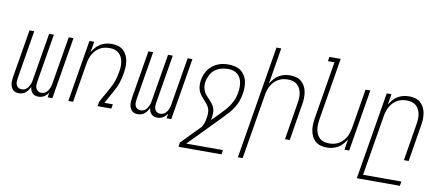

<svg xmlns="http://www.w3.org/2000/svg" viewBox="-79 -1055 3658 1590"><g transform="rotate(10 1750.0 -260.0)"><path d="M262 8Q247 8 234 3.5Q221 -1 211.5 -11Q202 -21 197 -34Q192 -47 191 -61Q184 -47 175 -34Q166 -21 154 -11Q142 -1 127 3.5Q112 8 97 8Q83 8 69.5 3.5Q56 -1 47 -10.5Q38 -20 32.5 -33Q27 -46 25.5 -60Q24 -74 25 -88.5Q26 -103 28 -117L95 -520H135L67 -110Q65 -96 65 -81.5Q65 -67 71 -54.5Q77 -42 88.5 -35Q100 -28 115 -28Q126 -28 137 -31.5Q148 -35 156.5 -43Q165 -51 171.5 -60.5Q178 -70 182.5 -80.5Q187 -91 189.5 -102Q192 -113 194 -124L260 -520H300L232 -110Q230 -96 230 -81.5Q230 -67 236 -54.5Q242 -42 253.5 -35Q265 -28 280 -28Q291 -28 302 -31.5Q313 -35 321.5 -43Q330 -51 336.5 -60.5Q343 -70 347.5 -80.5Q352 -91 354.5 -102Q357 -113 359 -124L425 -520H465L379 0H339L346 -42Q339 -31 330 -21.5Q321 -12 310 -5Q299 2 286.5 5Q274 8 262 8Z M513 0 599 -520H639L624 -430Q637 -452 654 -471.5Q671 -491 693 -504Q715 -517 739 -522.5Q763 -528 787 -528Q814 -528 839 -521Q864 -514 882.5 -497.5Q901 -481 912.5 -458.5Q924 -436 928 -410.5Q932 -385 931 -358Q930 -331 925 -305Q922 -284 917 -263.5Q912 -243 905.5 -223Q899 -203 889.5 -183.5Q880 -164 870 -145L810 -37H881L875 0H759L765 -37L835 -163Q845 -181 853.5 -199Q862 -217 868 -235.5Q874 -254 878.5 -272.5Q883 -291 886 -310V-311Q890 -332 891 -353.5Q892 -375 888.5 -396Q885 -417 876 -435Q867 -453 851.5 -466.5Q836 -480 816 -485.5Q796 -491 774 -491Q754 -491 734 -487Q714 -483 695 -472.5Q676 -462 660.5 -446Q645 -430 634.5 -411.5Q624 -393 617.5 -373Q611 -353 608 -333L553 0Z M1262 8Q1247 8 1234 3.5Q1221 -1 1211.5 -11Q1202 -21 1197 -34Q1192 -47 1191 -61Q1184 -47 1175 -34Q1166 -21 1154 -11Q1142 -1 1127 3.5Q1112 8 1097 8Q1083 8 1069.5 3.5Q1056 -1 1047 -10.5Q1038 -20 1032.5 -33Q1027 -46 1025.5 -60Q1024 -74 1025 -88.5Q1026 -103 1028 -117L1095 -520H1135L1067 -110Q1065 -96 1065 -81.5Q1065 -67 1071 -54.5Q1077 -42 1088.5 -35Q1100 -28 1115 -28Q1126 -28 1137 -31.5Q1148 -35 1156.5 -43Q1165 -51 1171.5 -60.5Q1178 -70 1182.5 -80.5Q1187 -91 1189.5 -102Q1192 -113 1194 -124L1260 -520H1300L1232 -110Q1230 -96 1230 -81.5Q1230 -67 1236 -54.5Q1242 -42 1253.5 -35Q1265 -28 1280 -28Q1291 -28 1302 -31.5Q1313 -35 1321.5 -43Q1330 -51 1336.5 -60.5Q1343 -70 1347.5 -80.5Q1352 -91 1354.5 -102Q1357 -113 1359 -124L1425 -520H1465L1379 0H1339L1346 -42Q1339 -31 1330 -21.5Q1321 -12 1310 -5Q1299 2 1286.5 5Q1274 8 1262 8Z M1839 215H1477L1483 178L1640 18Q1651 0 1657 -20Q1663 -40 1666 -59H1706L1705 -50L1771 -117Q1792 -138 1811 -160Q1830 -182 1845.5 -206Q1861 -230 1871.5 -256.5Q1882 -283 1886 -310V-311Q1890 -332 1890.5 -354Q1891 -376 1887.5 -397Q1884 -418 1874 -436.5Q1864 -455 1848.5 -467.5Q1833 -480 1812 -485.5Q1791 -491 1770 -491Q1741 -491 1712 -483Q1683 -475 1659 -456Q1635 -437 1621.5 -409Q1608 -381 1603 -353Q1600 -333 1602.5 -314Q1605 -295 1612 -278Q1619 -261 1630.5 -247Q1642 -233 1655 -220H1656Q1670 -204 1684 -187.5Q1698 -171 1705 -150Q1712 -129 1711 -106Q1710 -83 1706 -59H1666Q1670 -81 1670 -103Q1670 -125 1662.5 -143.5Q1655 -162 1641.5 -177.5Q1628 -193 1614.5 -208Q1601 -223 1589 -239Q1577 -255 1570 -274.5Q1563 -294 1562 -315.5Q1561 -337 1564 -359Q1568 -382 1576.5 -405Q1585 -428 1599 -448.5Q1613 -469 1633.5 -485Q1654 -501 1676.5 -511Q1699 -521 1722.5 -524.5Q1746 -528 1769 -528Q1797 -528 1824 -521.5Q1851 -515 1871.5 -500Q1892 -485 1906 -462.5Q1920 -440 1925.5 -414Q1931 -388 1930.5 -360Q1930 -332 1925 -305Q1920 -275 1909 -245.5Q1898 -216 1881.5 -189.5Q1865 -163 1843.5 -139Q1822 -115 1800 -92L1536 178H1845Z M1977 215 2134 -735H2174L2124 -430Q2137 -452 2154 -471.5Q2171 -491 2193 -504Q2215 -517 2239 -522.5Q2263 -528 2287 -528Q2314 -528 2339 -521Q2364 -514 2382.5 -497.5Q2401 -481 2412.5 -458.5Q2424 -436 2428 -410.5Q2432 -385 2431 -358Q2430 -331 2425 -305L2375 0H2335L2386 -311Q2390 -332 2391 -353.5Q2392 -375 2388.5 -396Q2385 -417 2376 -435Q2367 -453 2351.5 -466.5Q2336 -480 2316 -485.5Q2296 -491 2274 -491Q2254 -491 2234 -487Q2214 -483 2195 -472.5Q2176 -462 2160.5 -446Q2145 -430 2134.5 -411.5Q2124 -393 2117.5 -373Q2111 -353 2108 -333L2017 215Z M2686 8Q2659 8 2634.5 1Q2610 -6 2591 -22.5Q2572 -39 2561 -61.5Q2550 -84 2545.5 -109.5Q2541 -135 2542.5 -162Q2544 -189 2548 -215L2628 -698H2573L2579 -735H2674L2587 -209Q2584 -188 2583 -166.5Q2582 -145 2585.5 -124Q2589 -103 2598 -85Q2607 -67 2622 -53.5Q2637 -40 2657.5 -34.5Q2678 -29 2700 -29Q2720 -29 2740 -33Q2760 -37 2778.5 -47.5Q2797 -58 2813 -74Q2829 -90 2839.5 -108.5Q2850 -127 2856 -147Q2862 -167 2866 -187L2921 -520H2961L2875 0H2835L2850 -90Q2837 -68 2820 -48.5Q2803 -29 2780.5 -16Q2758 -3 2734 2.5Q2710 8 2686 8Z M2977 215 3099 -520H3139L3124 -430Q3137 -452 3154 -471.5Q3171 -491 3193 -504Q3215 -517 3239 -522.5Q3263 -528 3287 -528Q3314 -528 3339 -521Q3364 -514 3382.5 -497.5Q3401 -481 3412.5 -458.5Q3424 -436 3428 -410.5Q3432 -385 3431 -358Q3430 -331 3425 -305L3375 0H3335L3386 -311Q3390 -332 3391 -353.5Q3392 -375 3388.5 -396Q3385 -417 3376 -435Q3367 -453 3351.5 -466.5Q3336 -480 3316 -485.5Q3296 -491 3274 -491Q3254 -491 3234 -487Q3214 -483 3195 -472.5Q3176 -462 3160.5 -446Q3145 -430 3134.5 -411.5Q3124 -393 3117.5 -373Q3111 -353 3108 -333L3023 178H3345L3339 215Z"/></g></svg>

Font: Iosevka Extralight
Style: Italic
Weight: 200
Italic angle: -9°
Monospace: yes
Designer: Belleve Invis
Foundry: Belleve Invis
Version: Version 32.5.0; ttfautohint (v1.8.4)